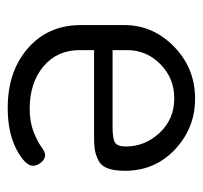

<svg xmlns="http://www.w3.org/2000/svg" viewBox="-34 -485 526 498"><g transform="rotate(90 229.0 -236.0)"><path d="M236 -479Q312 -479 367.5 -427Q423 -375 423 -297Q423 -269 416.5 -252Q410 -235 395.5 -228Q381 -221 369 -219Q357 -217 336 -217H110V-180Q110 -121 152.5 -85.5Q195 -50 262 -50Q296 -50 321.5 -60Q347 -70 360.5 -80Q374 -90 382 -90Q393 -90 401.5 -79.5Q410 -69 410 -59Q410 -38 367 -15.5Q324 7 260 7Q165 7 105 -45.5Q45 -98 45 -183V-295Q45 -370 101 -424.5Q157 -479 236 -479ZM110 -265H310Q340 -265 350 -271.5Q360 -278 360 -299Q360 -349 324.5 -387Q289 -425 235 -425Q183 -425 146.5 -389Q110 -353 110 -303Z"/></g></svg>

Font: Dosis
Style: Book
Weight: 400
Designer: EdgarTolentino, PabloImpallari, IginoMarini
Foundry: EdgarTolentino, PabloImpallari, IginoMarini
Version: Version 1.007